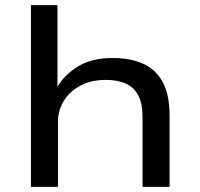

<svg xmlns="http://www.w3.org/2000/svg" viewBox="-20 -725 776 745"><path d="M100 0V-705H203V-382H199Q229 -435 283 -467.5Q337 -500 416 -500Q485 -500 534 -478.5Q583 -457 610.5 -408Q638 -359 638 -276V0H533V-272Q533 -324 516.5 -355Q500 -386 468.5 -400.5Q437 -415 390 -415Q334 -415 292.5 -393Q251 -371 228 -334.5Q205 -298 205 -252V0Z"/></svg>

Font: Nunito Sans 10pt Expanded Medium
Style: Regular
Weight: 500
Width: 7
Designer: Vernon Adams
Foundry: Vernon Adams
Version: Version 3.101;gftools[0.9.27]